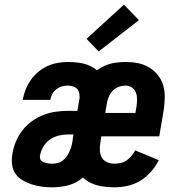

<svg xmlns="http://www.w3.org/2000/svg" viewBox="-20 -793 790 821"><path d="M203 8Q181 8 158.5 5Q136 2 116 -4.5Q96 -11 77 -22Q58 -33 46 -50.5Q34 -68 31.5 -90Q29 -112 33 -135Q37 -161 47.5 -186.5Q58 -212 75 -234.5Q92 -257 115.5 -274Q139 -291 164.5 -301Q190 -311 217 -315Q244 -319 270 -319H312L320 -368Q321 -379 319.5 -391Q318 -403 311 -411.5Q304 -420 293 -423.5Q282 -427 270 -427Q257 -427 244.5 -423.5Q232 -420 221 -411.5Q210 -403 203.5 -391Q197 -379 195 -366H77Q81 -388 89.5 -409.5Q98 -431 111.5 -450.5Q125 -470 143.5 -485.5Q162 -501 183 -510.5Q204 -520 226 -524Q248 -528 270 -528Q295 -528 319.5 -524.5Q344 -521 365.5 -511Q387 -501 403.5 -484.5Q420 -468 429.5 -446.5Q439 -425 440 -400.5Q441 -376 437 -351L400 -130H397Q387 -100 368.5 -72.5Q350 -45 323.5 -25.5Q297 -6 265.5 1Q234 8 203 8ZM204 -93Q215 -93 227 -96Q239 -99 249 -107Q259 -115 266 -125.5Q273 -136 278 -147Q283 -158 286 -170Q289 -182 291 -193L295 -218H269Q250 -218 230 -213Q210 -208 193 -196Q176 -184 165 -165.5Q154 -147 151 -127Q150 -121 151.5 -115Q153 -109 157 -105Q161 -101 167 -99Q173 -97 179 -95.5Q185 -94 191 -93.5Q197 -93 204 -93ZM469 8Q441 8 414 3.5Q387 -1 364 -13Q341 -25 323 -45Q305 -65 296.5 -89.5Q288 -114 287.5 -142Q287 -170 291 -198L318 -361Q322 -384 330 -406.5Q338 -429 351.5 -449Q365 -469 384.5 -485Q404 -501 426 -511Q448 -521 471 -524.5Q494 -528 517 -528Q544 -528 569.5 -523Q595 -518 617 -505Q639 -492 655 -472Q671 -452 678 -427.5Q685 -403 684.5 -376Q684 -349 680 -322L661 -210H413L409 -181Q406 -165 407 -148.5Q408 -132 415.5 -119Q423 -106 438 -99.5Q453 -93 469 -93Q482 -93 495.5 -96Q509 -99 521 -107Q533 -115 542 -126Q551 -137 558 -150L659 -108Q646 -82 626 -59Q606 -36 580.5 -20.5Q555 -5 526 1.5Q497 8 469 8ZM430 -310H559L564 -339Q566 -354 566 -369Q566 -384 561 -397.5Q556 -411 543.5 -419Q531 -427 515 -427Q500 -427 485 -420.5Q470 -414 459.5 -402Q449 -390 443.5 -375Q438 -360 436 -345ZM402 -573 350 -627 510 -773 574 -707Z"/></svg>

Font: Iosevka Aile
Style: Bold Italic
Weight: 700
Italic angle: -9°
Designer: Belleve Invis
Foundry: Belleve Invis
Version: Version 28.0.1; ttfautohint (v1.8.4)